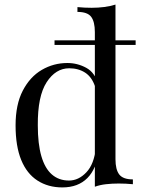

<svg xmlns="http://www.w3.org/2000/svg" viewBox="-20 -804 621 838"><path d="M484 -784V-109Q484 -64 500.5 -42.5Q517 -21 560 -21V0Q529 -3 498 -3Q469 -3 442.5 0Q416 3 394 11V-664Q394 -709 378 -730.5Q362 -752 318 -752V-773Q350 -770 380 -770Q409 -770 435.5 -773.5Q462 -777 484 -784ZM274 -529Q318 -529 356.5 -508Q395 -487 408 -436L395 -426Q381 -468 351.5 -487Q322 -506 282 -506Q223 -506 183.5 -445Q144 -384 145 -257Q145 -176 160.5 -122.5Q176 -69 206.5 -42.5Q237 -16 281 -16Q323 -16 357 -52Q391 -88 398 -158L410 -144Q402 -68 361.5 -27Q321 14 252 14Q190 14 143.5 -16Q97 -46 72.5 -106Q48 -166 48 -257Q48 -348 79.5 -408.5Q111 -469 162.5 -499Q214 -529 274 -529ZM572 -628V-608H218V-628Z"/></svg>

Font: Playfair Display
Style: Regular
Weight: 400
Designer: Claus Eggers Sørensen
Foundry: Claus Eggers Sørensen
Version: Version 1.203